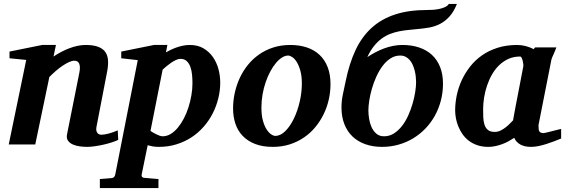

<svg xmlns="http://www.w3.org/2000/svg" viewBox="-20 -726 2843 965"><path d="M574.2 -22.9Q561 -16.6 541.5 -10.3Q522 -3.9 500.2 1Q478.5 5.9 456.8 9Q435.1 12.2 418 12.2Q401.4 12.2 382.1 9.8Q362.8 7.3 346.9 0.5Q331.1 -6.3 322 -18.6Q313 -30.8 316.9 -50.8L377.9 -356Q381.8 -374 381.6 -386.5Q381.3 -398.9 377.7 -406.7Q374 -414.6 367.9 -417.7Q361.8 -420.9 354 -420.9Q342.3 -420.9 327.1 -414.1Q312 -407.2 295.2 -396Q278.3 -384.8 261 -369.9Q243.7 -355 228 -338.9L157.2 0H23.9L111.8 -424.8L27.8 -433.1V-466.8L191.9 -500H261.2L249 -441.9Q267.1 -454.1 287.4 -464.8Q307.6 -475.6 328.4 -483.4Q349.1 -491.2 369.9 -495.6Q390.6 -500 410.2 -500Q447.3 -500 471.4 -491.5Q495.6 -482.9 508.1 -466.3Q520.5 -449.7 522.7 -425.3Q524.9 -400.9 519 -369.1L464.8 -87.9Q462.4 -75.7 464.6 -68.1Q466.8 -60.5 470.9 -56.2Q475.1 -51.8 480 -50.3Q484.9 -48.8 488.8 -48.8Q504.4 -48.8 526.9 -54.9Q549.3 -61 571.8 -70.8Z M947.3 -307.1Q947.3 -328.1 945.3 -349.9Q943.4 -371.6 937 -389.4Q930.7 -407.2 918.7 -418.7Q906.7 -430.2 887.2 -430.2Q876.5 -430.2 864 -424.3Q851.6 -418.5 839.1 -409.9Q826.7 -401.4 815.7 -392.1Q804.7 -382.8 797.4 -376L736.3 -67.9Q742.2 -64 750 -59.3Q757.8 -54.7 766.1 -50.8Q774.4 -46.9 782.5 -43.9Q790.5 -41 797.4 -41Q818.4 -41 837.6 -52.5Q856.9 -64 873.5 -84Q890.1 -104 903.8 -130.1Q917.5 -156.2 927 -186Q936.5 -215.8 941.9 -246.8Q947.3 -277.8 947.3 -307.1ZM1086.9 -311Q1086.9 -271 1077.1 -231.4Q1067.4 -191.9 1049.1 -156Q1030.8 -120.1 1003.9 -89.4Q977.1 -58.6 942.9 -36.1Q908.7 -13.7 867.2 -0.7Q825.7 12.2 778.3 12.2Q759.8 12.2 745.8 9.5Q731.9 6.8 722.2 3.9L691.9 151.9Q690.4 158.7 694.6 163.3Q698.7 168 707 168Q713.9 168.5 724.1 169.4Q732.9 170.4 745.8 171.4Q758.8 172.4 776.4 173.8V219.2H481.9V173.8Q489.7 172.9 500.2 172.4Q510.7 171.9 520 170.9Q530.8 169.9 542 168.9Q549.8 168 553.7 163.3Q557.6 158.7 559.1 151.9L672.4 -423.8L589.4 -433.1V-466.8L753.9 -500H821.3L814 -462.9Q821.8 -467.3 834.2 -473.6Q846.7 -480 862.3 -485.8Q877.9 -491.7 896 -495.8Q914.1 -500 934.1 -500Q973.6 -500 1002.4 -483.2Q1031.2 -466.3 1050 -439.5Q1068.8 -412.6 1077.9 -378.9Q1086.9 -345.2 1086.9 -311Z M1497.1 -307.1Q1497.1 -343.8 1489.7 -370.1Q1482.4 -396.5 1471.9 -413.6Q1461.4 -430.7 1449.5 -438.7Q1437.5 -446.8 1428.2 -446.8Q1413.1 -446.8 1397.2 -436.8Q1381.3 -426.8 1366.5 -408.9Q1351.6 -391.1 1338.4 -366.5Q1325.2 -341.8 1315.2 -312.7Q1305.2 -283.7 1299.6 -251.2Q1293.9 -218.8 1293.9 -185.1Q1293.9 -146.5 1301.5 -119.4Q1309.1 -92.3 1320.1 -75.4Q1331.1 -58.6 1342.8 -50.8Q1354.5 -43 1363.3 -43Q1389.6 -43 1413.8 -66.9Q1438 -90.8 1456.5 -128.9Q1475.1 -167 1486.1 -213.9Q1497.1 -260.7 1497.1 -307.1ZM1641.1 -303.2Q1641.1 -263.7 1632.3 -225.1Q1623.5 -186.5 1606.4 -151.6Q1589.4 -116.7 1564.5 -86.7Q1539.6 -56.6 1507.3 -34.7Q1475.1 -12.7 1435.8 -0.2Q1396.5 12.2 1351.1 12.2Q1299.8 12.2 1262.2 -2.4Q1224.6 -17.1 1200 -42.7Q1175.3 -68.4 1163.3 -103.8Q1151.4 -139.2 1151.4 -181.2Q1151.4 -220.2 1159.9 -259Q1168.5 -297.9 1184.8 -333.5Q1201.2 -369.1 1225.6 -399.4Q1250 -429.7 1282 -452.1Q1314 -474.6 1353.3 -487.3Q1392.6 -500 1439 -500Q1484.9 -500 1522.2 -487.5Q1559.6 -475.1 1585.9 -450.4Q1612.3 -425.8 1626.7 -388.9Q1641.1 -352.1 1641.1 -303.2Z M2071.3 -313Q2071.3 -325.2 2069.8 -339.8Q2068.4 -354.5 2064.7 -369.4Q2061 -384.3 2055.2 -398.2Q2049.3 -412.1 2040.5 -422.9Q2031.7 -433.6 2019.5 -440.2Q2007.3 -446.8 1991.2 -446.8Q1964.4 -446.8 1942.1 -432.1Q1919.9 -417.5 1902.3 -393.8Q1884.8 -370.1 1871.3 -340.3Q1857.9 -310.5 1849.1 -279.8Q1840.3 -249 1835.9 -220.5Q1831.5 -191.9 1831.5 -170.9Q1831.5 -152.3 1835 -129.9Q1838.4 -107.4 1847.2 -87.6Q1856 -67.9 1871.3 -54.4Q1886.7 -41 1910.2 -41Q1937.5 -41 1960 -55.4Q1982.4 -69.8 2000.5 -93Q2018.6 -116.2 2031.7 -145.5Q2044.9 -174.8 2053.7 -205.1Q2062.5 -235.4 2066.9 -263.7Q2071.3 -292 2071.3 -313ZM2276.4 -706.1Q2260.3 -666 2238.5 -642.3Q2216.8 -618.7 2191.4 -605.7Q2166 -592.8 2137.5 -587.6Q2108.9 -582.5 2079.6 -580.1Q2056.2 -577.6 2032.7 -575.4Q2009.3 -573.2 1986.1 -568.6Q1962.9 -564 1940.7 -555.4Q1918.5 -546.9 1898.2 -532Q1877.9 -517.1 1859.6 -494.4Q1841.3 -471.7 1826.2 -439Q1845.2 -451.7 1866.5 -462.9Q1887.7 -474.1 1909.9 -482.4Q1932.1 -490.7 1955.6 -495.4Q1979 -500 2002.4 -500Q2048.8 -500 2086.7 -487.3Q2124.5 -474.6 2151.1 -450Q2177.7 -425.3 2192.1 -388.9Q2206.5 -352.5 2206.5 -305.2Q2206.5 -261.7 2196 -221.2Q2185.5 -180.7 2166.3 -145.5Q2147 -110.4 2119.4 -81.3Q2091.8 -52.2 2057.9 -31.5Q2023.9 -10.7 1984.1 0.7Q1944.3 12.2 1900.4 12.2Q1854 12.2 1816.2 -1.2Q1778.3 -14.6 1751.7 -40Q1725.1 -65.4 1710.7 -102.3Q1696.3 -139.2 1696.3 -186Q1696.3 -219.2 1703.4 -252.4Q1710.4 -285.6 1717.3 -317.9Q1735.4 -406.7 1766.8 -473.9Q1798.3 -541 1847.7 -585.9Q1897 -630.9 1965.8 -653.3Q2034.7 -675.8 2127.4 -675.8Q2136.2 -675.8 2152.1 -676.5Q2168 -677.2 2184.6 -680.4Q2201.2 -683.6 2215.3 -689.7Q2229.5 -695.8 2235.4 -706.1Z M2610.4 -394Q2610.8 -396 2610.1 -403.8Q2609.4 -411.6 2607.2 -420.2Q2605 -428.7 2601.8 -435.3Q2598.6 -441.9 2594.2 -441.9Q2562 -441.9 2535.9 -430.2Q2509.8 -418.5 2489 -398.4Q2468.3 -378.4 2453.1 -352.1Q2438 -325.7 2428 -296.1Q2418 -266.6 2413.1 -235.8Q2408.2 -205.1 2408.2 -176.8Q2408.2 -156.7 2408.9 -136.7Q2409.7 -116.7 2414.8 -100.1Q2419.9 -83.5 2431.9 -73.2Q2443.8 -63 2466.3 -63Q2482.4 -63 2496.8 -70.3Q2511.2 -77.6 2523.2 -87.2Q2535.2 -96.7 2544.2 -106.4Q2553.2 -116.2 2558.6 -121.1Q2562 -141.1 2564.2 -152.1Q2566.4 -163.1 2568.1 -173.1Q2569.8 -183.1 2572.3 -195.8Q2574.7 -208.5 2579.3 -232.2Q2584 -255.9 2591.3 -294.2Q2598.6 -332.5 2610.4 -394ZM2800.3 -29.8Q2783.2 -22.9 2764.4 -15.6Q2745.6 -8.3 2726.1 -2.2Q2706.5 3.9 2687 8.1Q2667.5 12.2 2648.4 12.2Q2616.7 12.2 2595.5 0.5Q2574.2 -11.2 2564.5 -33.2Q2551.3 -24.4 2536.1 -16.1Q2521 -7.8 2504.4 -1.7Q2487.8 4.4 2470.2 8.3Q2452.6 12.2 2434.6 12.2Q2403.8 12.2 2379.4 3.9Q2355 -4.4 2336.4 -18.6Q2317.9 -32.7 2304.9 -51.3Q2292 -69.8 2283.7 -90.1Q2275.4 -110.4 2271.5 -131.3Q2267.6 -152.3 2267.6 -170.9Q2267.6 -208 2275.6 -246.8Q2283.7 -285.6 2300.5 -322.3Q2317.4 -358.9 2342.8 -391.4Q2368.2 -423.8 2402.8 -448Q2437.5 -472.2 2481.7 -486.1Q2525.9 -500 2579.6 -500Q2601.6 -500 2623.3 -494.1Q2645 -488.3 2662.1 -479L2669.4 -487.8H2776.4Q2773.9 -480.5 2770 -471.2Q2766.1 -461.9 2762.2 -453.1Q2758.3 -444.3 2755.1 -437.3Q2752 -430.2 2751.5 -426.8L2686.5 -97.2Q2686.5 -85.9 2687.3 -78.1Q2688 -70.3 2690.9 -65.7Q2693.8 -61 2699.2 -59.1Q2704.6 -57.1 2713.4 -57.1Q2715.3 -57.1 2727.8 -60.1Q2740.2 -63 2755.1 -66.9Q2770 -70.8 2783.2 -74Q2796.4 -77.1 2800.3 -78.1Z"/></svg>

Font: Charis SIL Cyr
Style: Bold Italic
Weight: 700
Italic angle: -11°
Foundry: SIL International
Version: Version 5.000